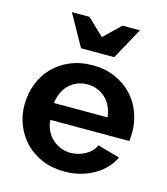

<svg xmlns="http://www.w3.org/2000/svg" viewBox="-114 -850 827 949"><g transform="rotate(15 299.5 -375.5)"><path d="M305 10Q240 10 189 -11.5Q138 -33 102.5 -70Q67 -107 47.5 -155.5Q28 -204 28 -258Q28 -314 47 -364.5Q66 -415 102 -452.5Q138 -490 189.5 -512Q241 -534 305 -534Q369 -534 420 -511.5Q471 -489 506 -452Q541 -415 559.5 -366Q578 -317 578 -264Q578 -251 577 -239Q576 -227 575 -219H171Q173 -189 185 -164.5Q197 -140 216 -123Q235 -106 259 -96.5Q283 -87 308 -87Q328 -87 348 -92.5Q368 -98 384.5 -107Q401 -116 414 -129.5Q427 -143 433 -159L547 -127Q533 -97 509.5 -72Q486 -47 454.5 -29Q423 -11 385 -0.5Q347 10 305 10ZM441 -304Q438 -333 426.5 -358Q415 -383 396.5 -400Q378 -417 354.5 -426.5Q331 -436 304 -436Q276 -436 252.5 -426.5Q229 -417 211 -400Q193 -383 181.5 -358Q170 -333 167 -304ZM226 -761 311 -680 395 -761H484L396 -600H226L136 -761Z"/></g></svg>

Font: Rising Sun
Style: Bold
Weight: 700
Designer: Matt McInerney, Pablo Impallari, Rodrigo Fuenzalida (Raleway font), Stephen Hutchings (Greek), Cristiano Sobral (main ch
Foundry: The Rising Sun Project Authors
Version: Version 4.327; ttfautohint (v1.8.4.7-5d5b-dirty)